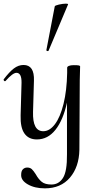

<svg xmlns="http://www.w3.org/2000/svg" viewBox="-29 -751 522 1052"><path d="M410 -388 408 -312 406 70Q404 164 354 222.5Q304 281 217 281Q161 281 123 259Q85 237 87 206Q87 186 96.5 176.5Q106 167 120 167Q136 167 145.5 176Q155 185 167 204Q182 231 200 245.5Q218 260 253 260Q293 260 316 224Q339 188 338 94V-189Q317 -93 275 -40Q233 13 173 13Q128 13 105 -19.5Q82 -52 84 -119L89 -297Q90 -352 61 -352Q41 -352 2 -308Q0 -306 -2 -306Q-5 -306 -7.5 -309.5Q-10 -313 -9 -316Q22 -357 47 -376Q72 -395 100 -395Q160 -395 157 -309L152 -138Q149 -32 208 -32Q243 -32 272 -70.5Q301 -109 319 -181.5Q337 -254 339 -352V-380Q339 -386 348.5 -390Q358 -394 375 -394Q396 -394 402.5 -392.5Q409 -391 410 -388ZM233 -471Q230 -471 227 -473Q224 -475 225 -476L271 -716Q272 -721 294 -726Q316 -731 332 -731Q345 -731 344 -727L237 -473Q235 -471 233 -471Z"/></svg>

Font: Cormorant Upright Medium
Style: Regular
Weight: 500
Designer: Christian Thalmann (Catharsis Fonts)
Foundry: Catharsis Fonts
Version: Version 3.302